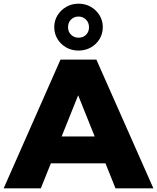

<svg xmlns="http://www.w3.org/2000/svg" viewBox="-34 -1024 854 1044"><path d="M-14 0 295 -700H490L800 0H594L352 -603H430L188 0ZM155 -136 206 -282H548L599 -136ZM393 -749Q356 -749 326 -766Q296 -783 278.5 -812Q261 -841 261 -876Q261 -912 278.5 -940.5Q296 -969 326 -986.5Q356 -1004 393 -1004Q431 -1004 460.5 -986.5Q490 -969 507.5 -940.5Q525 -912 525 -876Q525 -841 507.5 -812Q490 -783 460 -766Q430 -749 393 -749ZM393 -819Q418 -819 434 -835Q450 -851 450 -876Q450 -901 433.5 -917.5Q417 -934 393 -934Q369 -934 352.5 -918Q336 -902 336 -876Q336 -851 352.5 -835Q369 -819 393 -819Z"/></svg>

Font: MOST Montserrat ExtraBold
Style: Regular
Weight: 800
Designer: Julieta Ulanovsky
Foundry: Julieta Ulanovsky
Version: Version 8.000;March 11, 2024;FontCreator 15.0.0.2926 64-bit